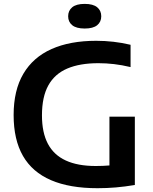

<svg xmlns="http://www.w3.org/2000/svg" viewBox="-20 -959 788 986"><path d="M481 7.5Q337.5 7.5 241.8 -33.8Q146 -75 98 -158.2Q50 -241.5 50 -368Q50 -495.5 100 -580.2Q150 -665 244.8 -707.2Q339.5 -749.5 474 -749.5Q518.5 -749.5 562.5 -744.5Q606.5 -739.5 650.5 -729V-614.5Q606.5 -625 565.8 -629.8Q525 -634.5 485 -634.5Q390 -634.5 325.5 -607Q261 -579.5 228.2 -520.5Q195.5 -461.5 195.5 -366.5Q195.5 -278 226 -220.5Q256.5 -163 317.8 -134.8Q379 -106.5 472 -106.5Q509.5 -106.5 544 -109.5Q578.5 -112.5 608 -117L542 -57.5V-360H672.5V-9Q621.5 -0.5 575.2 3.5Q529 7.5 481 7.5ZM415 -812.5Q372 -812.5 351 -829.5Q330 -846.5 330 -875.5Q330 -904.5 351 -921.8Q372 -939 415 -939Q458 -939 479 -921.8Q500 -904.5 500 -875.5Q500 -846.5 479 -829.5Q458 -812.5 415 -812.5Z"/></svg>

Font: Encode Sans SC SemiExpanded SemiBold
Style: Regular
Weight: 600
Width: 6
Designer: Multiple Designers
Foundry: Impallari Type
Version: Version 3.002